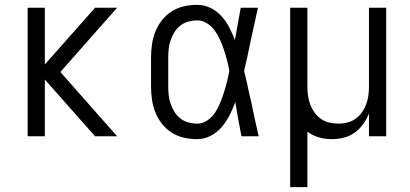

<svg xmlns="http://www.w3.org/2000/svg" viewBox="-20 -562 1690 792"><path d="M372 0 165 -234V0H94V-530H165V-296L372 -530H463L229 -265L463 0Z M793 12Q766 12 739 6Q712 0 689 -14.5Q666 -29 648.5 -51Q631 -73 621 -98Q611 -123 607 -150.5Q603 -178 603 -205V-325Q603 -352 607 -379.5Q611 -407 621 -432Q631 -457 648.5 -479Q666 -501 689 -515.5Q712 -530 739 -536Q766 -542 793 -542Q822 -542 848 -529.5Q874 -517 893.5 -495.5Q913 -474 926 -448.5Q939 -423 949 -397Q955 -430 961 -463.5Q967 -497 973 -530H1044Q1035 -491 1027 -452.5Q1019 -414 1010 -375V-374Q1005 -348 999 -322Q993 -296 987 -270Q994 -242 1000 -214Q1006 -186 1012 -158L1013 -157Q1021 -117 1029.5 -78Q1038 -39 1047 0H976Q969 -34 963 -68.5Q957 -103 951 -138V-142Q941 -114 927.5 -87.5Q914 -61 895 -38.5Q876 -16 849.5 -2Q823 12 793 12ZM793 -52Q816 -52 835.5 -65.5Q855 -79 867.5 -98Q880 -117 888.5 -138.5Q897 -160 904 -181.5Q911 -203 916.5 -225.5Q922 -248 926 -270Q922 -292 916.5 -313.5Q911 -335 904 -356Q897 -377 888 -397Q879 -417 866.5 -435Q854 -453 834.5 -465.5Q815 -478 793 -478Q775 -478 757 -473Q739 -468 724.5 -457Q710 -446 700 -430Q690 -414 684 -397Q678 -380 676 -361.5Q674 -343 674 -325V-205Q674 -187 676 -168.5Q678 -150 684 -133Q690 -116 700 -100Q710 -84 724.5 -73Q739 -62 757 -57Q775 -52 793 -52Z M1177 210V-530H1248V-205Q1248 -186 1250.5 -167.5Q1253 -149 1259.5 -131.5Q1266 -114 1277 -98.5Q1288 -83 1303.5 -72Q1319 -61 1337.5 -56.5Q1356 -52 1375 -52Q1394 -52 1412.5 -56.5Q1431 -61 1446.5 -72Q1462 -83 1473 -98.5Q1484 -114 1490.5 -131.5Q1497 -149 1499.5 -167.5Q1502 -186 1502 -205V-530H1573V0H1502V-94Q1493 -71 1478 -50Q1463 -29 1442.5 -14.5Q1422 0 1397.5 6Q1373 12 1348 12Q1321 12 1295 4.5Q1269 -3 1248 -19V210Z"/></svg>

Font: Lode Term
Style: Regular
Weight: 400
Monospace: yes
Designer: Belleve Invis
Foundry: Belleve Invis
Version: Version 29.2.0